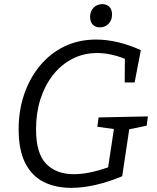

<svg xmlns="http://www.w3.org/2000/svg" viewBox="-20 -898 759 927"><path d="M324 9Q247 9 190 -20Q133 -49 101.5 -111.5Q70 -174 70 -274Q70 -365 97 -443.5Q124 -522 173.5 -581.5Q223 -641 291.5 -674Q360 -707 444 -707Q546 -707 660 -656L630 -500H582L583 -614Q548 -628 514.5 -635Q481 -642 450 -642Q384 -642 329.5 -614Q275 -586 235.5 -535.5Q196 -485 175 -418.5Q154 -352 154 -274Q154 -157 203 -107Q252 -57 336 -57Q374 -57 415 -65.5Q456 -74 502 -90L530 -275L450 -286L456 -331L694 -336L688 -291L604 -274L570 -47Q434 9 324 9ZM462 -766Q440 -766 427.5 -779.5Q415 -793 415 -816Q415 -843 431.5 -860.5Q448 -878 474 -878Q495 -878 508 -865Q521 -852 521 -828Q521 -801 504.5 -783.5Q488 -766 462 -766Z"/></svg>

Font: Bitter
Style: Italic
Weight: 400
Italic angle: -9°
Designer: Sol Matas, and Bitter project Authors
Foundry: Sol Matas
Version: Version 2.001